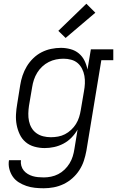

<svg xmlns="http://www.w3.org/2000/svg" viewBox="-20 -784 640 1027"><path d="M214 223Q190 223 166.5 220.5Q143 218 121 210.5Q99 203 80 191Q61 179 48.5 161Q36 143 30 120Q24 97 28 73H92Q90 88 94 102.5Q98 117 107 128Q116 139 128.5 146.5Q141 154 154.5 158Q168 162 183 163.5Q198 165 214 165Q233 165 253 161Q273 157 291.5 147.5Q310 138 325.5 123Q341 108 352 90Q363 72 369 52.5Q375 33 378 13L395 -91Q382 -68 362.5 -48Q343 -28 319 -15.5Q295 -3 269.5 2.5Q244 8 219 8Q191 8 164 0.5Q137 -7 117 -24Q97 -41 85.5 -65.5Q74 -90 69 -116.5Q64 -143 65.5 -171.5Q67 -200 72 -228L88 -328Q92 -354 100.5 -379.5Q109 -405 123 -428.5Q137 -452 157.5 -472Q178 -492 202.5 -504.5Q227 -517 253.5 -522.5Q280 -528 306 -528Q332 -528 357.5 -521Q383 -514 402 -498Q421 -482 432 -459.5Q443 -437 448 -412L466 -520H586V-462H522L442 23Q437 50 428.5 76Q420 102 404.5 126Q389 150 367 169.5Q345 189 319.5 201Q294 213 267 218Q240 223 214 223ZM252 -50Q271 -50 290.5 -53.5Q310 -57 327.5 -66Q345 -75 360.5 -89.5Q376 -104 386.5 -121Q397 -138 403 -157Q409 -176 412 -195L429 -295Q433 -316 434 -337Q435 -358 431.5 -378Q428 -398 419 -416Q410 -434 395.5 -446.5Q381 -459 361 -464.5Q341 -470 320 -470Q300 -470 280 -466Q260 -462 241 -452.5Q222 -443 206 -428Q190 -413 179 -395Q168 -377 161.5 -357.5Q155 -338 152 -318L135 -218Q132 -198 131.5 -177Q131 -156 135 -136.5Q139 -117 149 -100Q159 -83 175 -71.5Q191 -60 211 -55Q231 -50 252 -50ZM331 -581 292 -619 442 -764 490 -716Z"/></svg>

Font: Iosevka Etoile Light Oblique
Style: Regular
Weight: 300
Italic angle: -9°
Designer: Belleve Invis
Foundry: Belleve Invis
Version: Version 15.5.2; ttfautohint (v1.8.4)